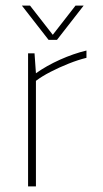

<svg xmlns="http://www.w3.org/2000/svg" viewBox="-20 -664 368 684"><path d="M153 -522 58 -644H87L168 -540L249 -644H278L183 -522ZM80 0V-474H103L108 -403Q146 -430 194 -451.5Q242 -473 288 -484V-458Q259 -451 225 -437.5Q191 -424 160 -408Q129 -392 108 -376V0Z"/></svg>

Font: Kanit Thin
Style: Regular
Weight: 250
Designer: Katatrad Team
Foundry: CadsonDemak
Version: Version 2.000; ttfautohint (v1.8.3)